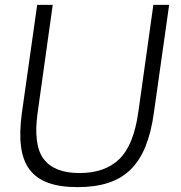

<svg xmlns="http://www.w3.org/2000/svg" viewBox="-20 -760 745 790"><path d="M299 10Q228 10 179 -7.5Q130 -25 102 -62Q74 -99 66.5 -157Q59 -215 70 -295L133 -740H197L135 -298Q116 -164 159.5 -106Q203 -48 307 -48Q412 -48 471 -105.5Q530 -163 549 -298L611 -740H676L613 -295Q602 -215 578.5 -157Q555 -99 517 -62Q479 -25 425 -7.5Q371 10 299 10Z"/></svg>

Font: Plata Sans Light
Style: Italic
Weight: 300
Italic angle: -8°
Designer: Pablo Impallari, Andres Torresi, & Cristiano Sobral
Foundry: Pablo Impallari, Andres Torresi, & Cristiano Sobral
Version: Version 1.00;December 28, 2019;FontCreator 12.0.0.2547 64-bi